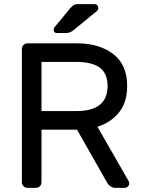

<svg xmlns="http://www.w3.org/2000/svg" viewBox="-20 -910 691 930"><path d="M86 0ZM596 -493Q596 -415 557 -366Q518 -317 452 -296L603 -33Q606 -27 606 -22Q606 -13 599.5 -6.5Q593 0 584 0H541Q513 0 498 -27L353 -282H181V-27Q181 -16 173 -8Q165 0 154 0H113Q102 0 94 -8Q86 -16 86 -27V-673Q86 -684 94 -692Q102 -700 113 -700H355Q460 -700 528 -648.5Q596 -597 596 -493ZM350 -372Q501 -372 501 -493Q501 -555 463 -582.5Q425 -610 350 -610H181V-372ZM358 -890H437Q446 -890 451 -884.5Q456 -879 456 -870Q456 -863 451 -858L340 -767Q329 -758 320.5 -754Q312 -750 298 -750H256Q240 -750 240 -766Q240 -774 245 -779L321 -871Q332 -883 339 -886.5Q346 -890 358 -890Z"/></svg>

Font: Hezaedrus
Style: Regular
Weight: 400
Designer: Hubert & Fischer
Foundry: Hubert & Fischer
Version: Version 1.10;September 3, 2019;FontCreator 11.5.0.2425 64-bi